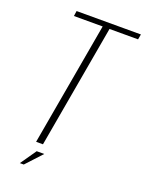

<svg xmlns="http://www.w3.org/2000/svg" viewBox="-150 -749 722 948"><g transform="rotate(20 211.0 -274.5)"><path d="M116.5 0 230.5 -647.5H79.5L83.5 -675H421.5L416.5 -647.5H266.5L152.5 0ZM77.1 126.3 135.1 42.7H175L97.6 126.3Z"/></g></svg>

Font: Anybody ExtraLight
Style: Italic
Weight: 200
Italic angle: -10°
Designer: Tyler Finck
Foundry: Etcetera Type Company
Version: Version 1.010; ttfautohint (v1.8.3) -l 8 -r 50 -G 200 -x 14 